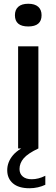

<svg xmlns="http://www.w3.org/2000/svg" viewBox="-20 -791 301 1023"><path d="M76.5 0V-544H184.5V0ZM130.5 -650Q59.5 -650 59.5 -710Q59.5 -739 77.5 -755Q95.5 -771 130.5 -771Q165.5 -771 183.5 -755Q201.5 -739 201.5 -710Q201.5 -650 130.5 -650ZM137 212Q79.5 212 49 186Q18.5 160 18.5 116Q18.5 72.5 49.2 36Q80 -0.5 155 -30L184.5 0Q128.5 26.5 106.2 52.5Q84 78.5 84 109.5Q84 134.5 101 149.2Q118 164 149 164Q185 164 221.5 145.5V193.5Q203.5 202 182 207Q160.5 212 137 212Z"/></svg>

Font: Encode Sans SmExp Md
Style: Regular
Weight: 500
Width: 6
Designer: Multiple Designers
Foundry: Impallari Type
Version: Version 3.002; ttfautohint (v1.8.3) -l 8 -r 50 -G 200 -x 14 